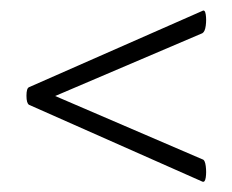

<svg xmlns="http://www.w3.org/2000/svg" viewBox="-20 -375 447 370"><path d="M370 -354Q375 -357 376.5 -347Q378 -337 376.5 -325.5Q375 -314 370 -311L77 -186V-194L370 -68Q375 -67 376.5 -55Q378 -43 376.5 -33Q375 -23 370 -25L36 -173Q31 -176 31 -190.5Q31 -205 36 -207Z"/></svg>

Font: Cormorant Garamond Light Medium
Style: Italic
Weight: 500
Italic angle: -10°
Version: Version 4.001